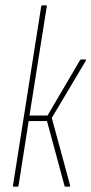

<svg xmlns="http://www.w3.org/2000/svg" viewBox="-20 -703 344 723"><path d="M301 -479Q303 -479 303.5 -477.5Q304 -476 303 -474L175 -259L244 -5Q245 0 240 0H227Q224 0 223 -3L157 -247H88L50 -5Q49 0 45 0H31Q28 0 29 -5L135 -678Q136 -683 141 -683H152Q158 -683 156 -678L91 -268H159L281 -476Q283 -479 286 -479Z"/></svg>

Font: Sofia Sans Extra Condensed Thin
Style: Italic
Weight: 250
Italic angle: -9°
Version: Version 4.100